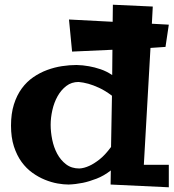

<svg xmlns="http://www.w3.org/2000/svg" viewBox="-20 -774 743 818"><path d="M699.2 23.9 451.2 12.2 452.1 -47.9Q422.9 -24.9 391.1 -12.7Q359.4 -0.5 333 4.9Q301.8 11.2 272 12.2Q251 12.2 224.9 7.6Q198.7 2.9 171.6 -8.1Q144.5 -19 118.4 -37.6Q92.3 -56.2 72 -84Q51.8 -111.8 39.3 -150.1Q26.9 -188.5 26.9 -238.8Q26.9 -290 39.3 -329.3Q51.8 -368.7 72.8 -397.2Q93.8 -425.8 121.8 -445.1Q149.9 -464.4 180.9 -475.8Q211.9 -487.3 244.1 -492.2Q276.4 -497.1 306.2 -497.1Q332.5 -496.6 359.4 -491.7Q382.3 -487.8 408.4 -479Q434.6 -470.2 458 -454.1L459 -562L287.1 -554.2L273.9 -690.9L460 -681.2L460.9 -753.9L630.9 -746.1L627 -672.9L699.2 -668.9L685.1 -574.2L621.1 -569.8L592.8 -71.8H699.2ZM314.9 -424.8Q284.7 -424.8 262.5 -407.7Q240.2 -390.6 225.3 -364Q210.4 -337.4 203.1 -304.9Q195.8 -272.5 195.8 -242.2Q195.8 -211.9 202.4 -179.2Q209 -146.5 223.6 -119.1Q238.3 -91.8 261.5 -74Q284.7 -56.2 317.9 -56.2Q337.9 -57.1 360.4 -67.4Q379.4 -75.7 403.6 -94.5Q427.7 -113.3 453.1 -147.9L457 -366.2Q427.7 -388.2 402.1 -399.9Q376.5 -411.6 356.9 -417Q334 -423.3 314.9 -424.8Z"/></svg>

Font: Peralta
Style: Regular
Weight: 400
Designer: Astigmatic (AOETI)
Foundry: Astigmatic (AOETI)
Version: Version 1.000